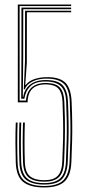

<svg xmlns="http://www.w3.org/2000/svg" viewBox="-20 -820 379 846"><path d="M174.5 6Q112.5 6 82.1 -18.5Q51.8 -43 49.5 -104Q48.2 -142 48 -188.5Q47.8 -235 49.5 -280H57.5Q56 -240.5 56 -192Q56 -143.5 57.5 -104.2Q59.5 -45 89.1 -22.8Q118.8 -0.5 174.5 -0.5Q234 -0.5 259.1 -26Q284.2 -51.5 286.5 -106.8Q289 -163.8 289.9 -204.5Q290.8 -245.2 290.1 -283.8Q289.5 -322.2 287.5 -372Q285.2 -426.2 263.1 -449.1Q241 -472 192.8 -473.5Q152 -474.8 124.8 -461.8Q97.5 -448.8 88.8 -426.2H84.8L90.2 -552L90.5 -772.8H293.5V-766H98.5L98.2 -542L91.2 -445.8H93.2Q109 -465 136.1 -473Q163.2 -481 194.8 -480Q247.5 -478.5 270.4 -453.1Q293.2 -427.8 295.5 -372.2Q297.8 -320.5 298.2 -280.8Q298.8 -241 297.8 -200.6Q296.8 -160.2 294.5 -106.2Q292 -46.2 264.2 -20.1Q236.5 6 174.5 6ZM174.5 -6.8Q121.2 -6.8 94.4 -28.2Q67.5 -49.8 65.5 -104.8Q64 -145.5 64 -190.6Q64 -235.8 65.5 -280H73.5Q72 -238.5 72 -192.4Q72 -146.2 73.5 -105Q75.5 -55.2 99.4 -34.2Q123.2 -13.2 174.5 -13.2Q224 -13.2 246.2 -35.1Q268.5 -57 270.5 -107.2Q273 -163.8 273.9 -204.6Q274.8 -245.5 274.1 -284Q273.5 -322.5 271.5 -371.8Q269.8 -417.5 250 -438.4Q230.2 -459.2 187 -460.8Q137.2 -462.5 114.8 -440.8Q92.2 -419 87.5 -385H73.5L74.5 -579.2V-786.5H293.5V-779.5H82.5L82.2 -566.5L80.5 -393.2H82.5Q87.2 -428 114.2 -448.4Q141.2 -468.8 188.8 -467.2Q239.5 -465.5 258.6 -441.4Q277.8 -417.2 279.5 -372Q281.8 -320 282.2 -280.6Q282.8 -241.2 281.8 -201.1Q280.8 -161 278.5 -107Q276.2 -55.8 253.5 -31.2Q230.8 -6.8 174.5 -6.8ZM174.5 -19.5Q128.5 -19.5 105.9 -38.6Q83.2 -57.8 81.5 -105.2Q80 -146.2 80 -191.2Q80 -236.2 81.5 -280H89.5Q88 -237.8 88 -192.5Q88 -147.2 89.5 -105.5Q91 -60.5 112.4 -43.2Q133.8 -26 174.5 -26Q216.2 -26 234.5 -45.4Q252.8 -64.8 254.5 -107.8Q257 -163.8 257.9 -204.9Q258.8 -246 258.1 -284.6Q257.5 -323.2 255.5 -371.2Q253.8 -410.8 238.2 -428.6Q222.8 -446.5 187.8 -448Q160.2 -449.2 141.1 -441.1Q122 -433 112 -415.1Q102 -397.2 101.5 -369H58.5V-800H293.5V-793.2H66.5V-377H94.5Q96.2 -402.5 107.2 -420.1Q118.2 -437.8 138.6 -446.6Q159 -455.5 188.8 -454.2Q227.5 -452.8 244.6 -433.4Q261.8 -414 263.5 -371.5Q265 -332.8 265.8 -301.4Q266.5 -270 266.2 -240.6Q266 -211.2 265.1 -179.2Q264.2 -147.2 262.5 -107.5Q260.5 -61.5 240.6 -40.5Q220.8 -19.5 174.5 -19.5Z"/></svg>

Font: Big Shoulders Inline Text Thin Thin
Style: Regular
Weight: 250
Version: Version 2.002